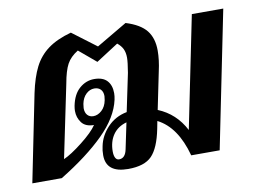

<svg xmlns="http://www.w3.org/2000/svg" viewBox="-66 -659 1010 764"><g transform="rotate(-10 438.5 -277.0)"><path d="M877 -553 765 0H650Q618 -119 541 -158L535 -127Q520 -52 490 -21Q460 10 394 10Q305 10 305 -61Q305 -81 309 -97Q317 -138 348.5 -171.5Q380 -205 427 -214L459 -367Q466 -409 466 -427Q466 -448 459 -462.5Q452 -477 437 -489L347 -431L278 -489Q247 -470 233 -444Q219 -418 210 -367L149 -73Q179 -86 225.5 -122.5Q272 -159 290 -186Q256 -186 240.5 -206.5Q225 -227 225 -254Q225 -262 227 -274Q236 -320 262.5 -343Q289 -366 322 -366Q357 -366 374 -347.5Q391 -329 391 -297Q391 -285 388 -271Q373 -202 305.5 -135Q238 -68 127 0H8L79 -352Q92 -414 112.5 -454.5Q133 -495 169 -521.5Q205 -548 263 -564L360 -491L484 -564Q542 -546 566.5 -515Q591 -484 591 -434Q591 -396 581 -352L550 -201Q621 -172 658 -101L750 -553ZM261 -259Q261 -241 270 -231Q279 -221 294 -221Q312 -221 328 -235.5Q344 -250 349 -276Q351 -288 351 -292Q351 -310 341.5 -319.5Q332 -329 316 -329Q298 -329 283 -315Q268 -301 263 -276Q261 -264 261 -259ZM397 -69 419 -174Q383 -164 364 -136.5Q345 -109 345 -69Q345 -53 350 -43.5Q355 -34 365 -34Q390 -34 397 -69Z"/></g></svg>

Font: Trirong SemiBold
Style: Italic
Weight: 600
Italic angle: -12°
Designer: Katatrad Team
Foundry: CadsonDemak
Version: Version 1.001